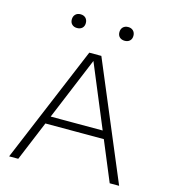

<svg xmlns="http://www.w3.org/2000/svg" viewBox="-113 -855 830 945"><g transform="rotate(15 301.5 -383.0)"><path d="M21.5 0 270.5 -595H332L582 0H534L295.5 -573.5H306L68 0ZM139 -202.5 151 -242H451.5L463 -202.5ZM423.5 -696.5Q407 -696.5 397.2 -705.8Q387.5 -715 387.5 -731Q387.5 -747 397.2 -756.8Q407 -766.5 423.5 -766.5Q439.5 -766.5 449.2 -756.8Q459 -747 459 -731Q459 -715 449.2 -705.8Q439.5 -696.5 423.5 -696.5ZM180.5 -696.5Q164.5 -696.5 154.8 -705.8Q145 -715 145 -731Q145 -747 154.8 -756.8Q164.5 -766.5 180.5 -766.5Q197 -766.5 206.8 -756.8Q216.5 -747 216.5 -731Q216.5 -715 206.8 -705.8Q197 -696.5 180.5 -696.5Z"/></g></svg>

Font: Encode Sans SC SemiExpanded ExtraLight
Style: Regular
Weight: 250
Width: 6
Designer: Multiple Designers
Foundry: Impallari Type
Version: Version 3.002